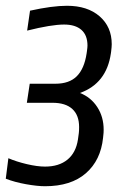

<svg xmlns="http://www.w3.org/2000/svg" viewBox="-30 -633 437 665"><path d="M357 -480Q357 -471 355 -455L354 -448Q339 -344 247 -311Q285 -296 307 -262Q329 -228 329 -184Q329 -172 328 -166L327 -156Q319 -78 267.5 -33Q216 12 126 12Q99 12 60 5Q21 -2 -10 -14L-1 -85Q27 -73 63 -64.5Q99 -56 126 -56Q174 -56 203.5 -80Q233 -104 240 -150L243 -172Q244 -179 244 -193Q244 -234 220.5 -255.5Q197 -277 152 -277H63L73 -343H162Q210 -343 236 -369Q262 -395 270 -448L271 -455Q273 -469 273 -475Q273 -511 252 -529.5Q231 -548 192 -548Q148 -548 64 -527L74 -596Q151 -613 202 -613Q273 -613 315 -576.5Q357 -540 357 -480Z"/></svg>

Font: Ropa Sans
Style: Italic
Weight: 400
Version: Version 1.100